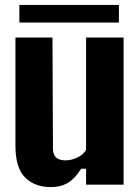

<svg xmlns="http://www.w3.org/2000/svg" viewBox="-20 -753 564 783"><path d="M188 10Q122 10 82.5 -29Q43 -68 43 -159V-600H194L196 -146Q196 -99 247 -99Q271 -99 296 -111Q321 -123 331 -142V-600H484V0H331V-65H311Q286 -25 257 -7.5Q228 10 188 10ZM59 -661V-733H465V-661Z"/></svg>

Font: Big Shoulders Text Black
Style: Regular
Weight: 900
Designer: Patric King
Foundry: XO Type Co
Version: Version 1.000; ttfautohint (v1.8.2)